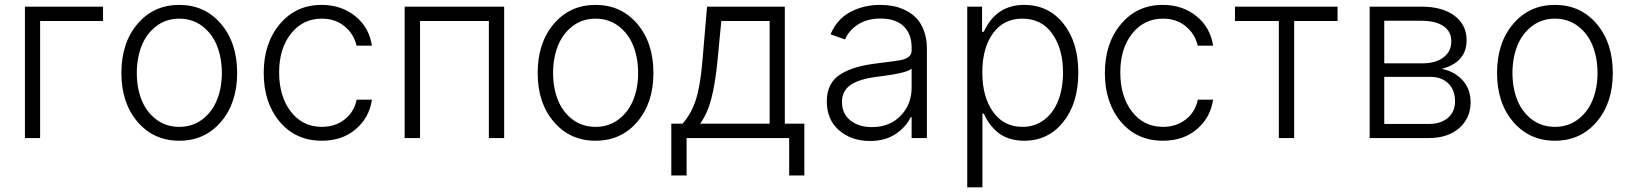

<svg xmlns="http://www.w3.org/2000/svg" viewBox="-20 -573 6770 797"><path d="M407.7 -545.4V-485.8H146.5V0H83.5V-545.4Z M483.9 -270Q483.9 -395.5 551 -474.1Q618.2 -552.7 724.1 -552.7Q830.1 -552.7 897.2 -474.1Q964.4 -395.5 964.4 -270Q964.4 -145.5 897.2 -67.1Q830.1 11.2 724.1 11.2Q618.2 11.2 551 -67.1Q483.9 -145.5 483.9 -270ZM628.7 -77.1Q669.4 -46.4 724.1 -46.4Q778.8 -46.4 819.6 -77.1Q860.4 -107.9 880.6 -158Q900.9 -208 900.9 -270Q900.9 -332 880.9 -382.6Q860.8 -433.1 819.8 -464.4Q778.8 -495.6 724.1 -495.6Q669.4 -495.6 628.7 -464.4Q587.9 -433.1 567.9 -382.6Q547.9 -332 547.9 -270Q547.9 -208 567.9 -158Q587.9 -107.9 628.7 -77.1Z M1315.9 11.2Q1207.5 11.2 1141.1 -67.6Q1074.7 -146.5 1074.7 -270Q1074.7 -393.6 1141.6 -473.1Q1208.5 -552.7 1314.9 -552.7Q1397 -552.7 1454.8 -505.9Q1512.7 -459 1523.9 -383.3H1460Q1449.2 -431.6 1410.6 -463.6Q1372.1 -495.6 1315.9 -495.6Q1237.3 -495.6 1188 -433.6Q1138.7 -371.6 1138.7 -272.5Q1138.7 -172.4 1187.5 -109.4Q1236.3 -46.4 1315.9 -46.4Q1370.6 -46.4 1410.2 -76.9Q1449.7 -107.4 1460.4 -159.2H1523.9Q1512.7 -84 1456.3 -36.4Q1399.9 11.2 1315.9 11.2Z M1659.7 0V-545.4H2072.8V0H2009.3V-485.8H1723.6V0Z M2211.9 -270Q2211.9 -395.5 2279.1 -474.1Q2346.2 -552.7 2452.1 -552.7Q2558.1 -552.7 2625.2 -474.1Q2692.4 -395.5 2692.4 -270Q2692.4 -145.5 2625.2 -67.1Q2558.1 11.2 2452.1 11.2Q2346.2 11.2 2279.1 -67.1Q2211.9 -145.5 2211.9 -270ZM2356.7 -77.1Q2397.5 -46.4 2452.1 -46.4Q2506.8 -46.4 2547.6 -77.1Q2588.4 -107.9 2608.6 -158Q2628.9 -208 2628.9 -270Q2628.9 -332 2608.9 -382.6Q2588.9 -433.1 2547.9 -464.4Q2506.8 -495.6 2452.1 -495.6Q2397.5 -495.6 2356.7 -464.4Q2315.9 -433.1 2295.9 -382.6Q2275.9 -332 2275.9 -270Q2275.9 -208 2295.9 -158Q2315.9 -107.9 2356.7 -77.1Z M2766.6 155.3V-59.6H2813.5Q2849.1 -100.1 2867.9 -157Q2886.7 -213.9 2895.5 -316.9L2915 -545.4H3237.8V-59.6H3318.8V155.3H3255.9V0H2830.1V155.3ZM2886.2 -59.6H3174.8V-485.8H2974.1L2958 -316.9Q2948.7 -224.6 2932.6 -162.8Q2916.5 -101.1 2886.2 -59.6Z M3591.3 12.2Q3514.2 12.2 3463.1 -32Q3412.1 -76.2 3412.1 -152.3Q3412.1 -191.9 3427 -220.2Q3441.9 -248.5 3471.2 -266.1Q3500.5 -283.7 3536.4 -293.9Q3572.3 -304.2 3621.6 -310.1Q3705.6 -320.3 3719.7 -323.7Q3757.3 -332 3762.7 -353Q3764.2 -357.9 3764.2 -363.3V-376Q3764.2 -432.6 3730.7 -464.4Q3697.3 -496.1 3635.7 -496.1Q3580.1 -496.1 3542 -471.7Q3503.9 -447.3 3487.8 -409.2L3427.7 -430.7Q3454.1 -493.7 3509.8 -523.2Q3565.4 -552.7 3633.8 -552.7Q3661.1 -552.7 3686.3 -548.1Q3711.4 -543.5 3737.8 -530.8Q3764.2 -518.1 3783.4 -498.3Q3802.7 -478.5 3815.2 -445.6Q3827.6 -412.6 3827.6 -370.6V0H3764.2V-86.4H3760.3Q3740.7 -45.4 3697.5 -16.6Q3654.3 12.2 3591.3 12.2ZM3599.6 -45.4Q3673.3 -45.4 3718.8 -92.8Q3764.2 -140.1 3764.2 -209V-288.1Q3744.6 -269 3621.6 -254.4Q3548.8 -245.6 3512 -221.2Q3475.1 -196.8 3475.1 -149.4Q3475.1 -101.1 3510 -73.2Q3544.9 -45.4 3599.6 -45.4Z M3995.1 204.6V-545.4H4056.6V-441.4H4064Q4115.2 -552.7 4231 -552.7Q4332 -552.7 4394 -475.3Q4456.1 -397.9 4456.1 -271.5Q4456.1 -145 4393.8 -66.9Q4331.5 11.2 4231.4 11.2Q4196.3 11.2 4167.2 1.2Q4138.2 -8.8 4118.4 -26.4Q4098.6 -43.9 4085.9 -62Q4073.2 -80.1 4064 -101.1H4058.1V204.6ZM4057.6 -272.5Q4057.6 -171.4 4102.1 -108.9Q4146.5 -46.4 4224.1 -46.4Q4276.9 -46.4 4315.7 -76.7Q4354.5 -106.9 4373.5 -157.5Q4392.6 -208 4392.6 -272.5Q4392.6 -370.1 4348.1 -432.9Q4303.7 -495.6 4224.1 -495.6Q4145.5 -495.6 4101.6 -434.3Q4057.6 -373 4057.6 -272.5Z M4807.6 11.2Q4699.2 11.2 4632.8 -67.6Q4566.4 -146.5 4566.4 -270Q4566.4 -393.6 4633.3 -473.1Q4700.2 -552.7 4806.6 -552.7Q4888.7 -552.7 4946.5 -505.9Q5004.4 -459 5015.6 -383.3H4951.7Q4940.9 -431.6 4902.3 -463.6Q4863.8 -495.6 4807.6 -495.6Q4729 -495.6 4679.7 -433.6Q4630.4 -371.6 4630.4 -272.5Q4630.4 -172.4 4679.2 -109.4Q4728 -46.4 4807.6 -46.4Q4862.3 -46.4 4901.9 -76.9Q4941.4 -107.4 4952.1 -159.2H5015.6Q5004.4 -84 4948 -36.4Q4891.6 11.2 4807.6 11.2Z M5106.4 -485.8V-545.4H5532.2V-485.8H5352.1V0H5288.6V-485.8Z M5665.5 0V-545.4H5880.4Q5967.3 -545.4 6017.6 -507.8Q6067.9 -470.2 6067.9 -406.2Q6067.9 -314 5964.4 -287.1Q6015.1 -277.8 6049.8 -241.5Q6084.5 -205.1 6084.5 -147.9Q6084.5 -83 6037.4 -41.5Q5990.2 0 5911.6 0ZM5726.1 -310.1H5884.3Q5939.5 -310.1 5972.2 -335Q6004.9 -359.9 6004.4 -402.3Q6004.4 -442.4 5971.7 -464.6Q5939 -486.8 5880.4 -486.8H5726.1ZM5726.1 -58.6H5911.6Q5961.4 -58.6 5990.7 -84Q6020 -109.4 6020 -152.8Q6020 -198.7 5992.2 -226.3Q5964.4 -253.9 5918.5 -253.9H5726.1Z M6194.3 -270Q6194.3 -395.5 6261.5 -474.1Q6328.6 -552.7 6434.6 -552.7Q6540.5 -552.7 6607.7 -474.1Q6674.8 -395.5 6674.8 -270Q6674.8 -145.5 6607.7 -67.1Q6540.5 11.2 6434.6 11.2Q6328.6 11.2 6261.5 -67.1Q6194.3 -145.5 6194.3 -270ZM6339.1 -77.1Q6379.9 -46.4 6434.6 -46.4Q6489.3 -46.4 6530 -77.1Q6570.8 -107.9 6591.1 -158Q6611.3 -208 6611.3 -270Q6611.3 -332 6591.3 -382.6Q6571.3 -433.1 6530.3 -464.4Q6489.3 -495.6 6434.6 -495.6Q6379.9 -495.6 6339.1 -464.4Q6298.3 -433.1 6278.3 -382.6Q6258.3 -332 6258.3 -270Q6258.3 -208 6278.3 -158Q6298.3 -107.9 6339.1 -77.1Z"/></svg>

Font: Interop Light
Style: Regular
Weight: 300
Designer: Rasmus Andersson, Google, Jang Haemin
Foundry: jhaemin
Version: Version 1.007